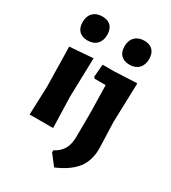

<svg xmlns="http://www.w3.org/2000/svg" viewBox="-215 -815 995 1119"><g transform="rotate(30 282.0 -255.5)"><path d="M138 -707Q175 -707 195 -686.5Q215 -666 215 -628Q215 -588 192.5 -565Q170 -542 131 -542Q94 -542 73.5 -562.5Q53 -583 53 -621Q53 -661 75.5 -684Q98 -707 138 -707ZM420 -707Q457 -707 477 -686.5Q497 -666 497 -628Q497 -588 474.5 -565Q452 -542 414 -542Q376 -542 355.5 -562.5Q335 -583 335 -621Q335 -661 358 -684Q381 -707 420 -707ZM504 -471 508 -468 500 -207 506 -30Q506 50 465 103.5Q424 157 333 196L279 126V112Q320 90 338 57.5Q356 25 356 -26L357 -191L353 -370H279L271 -379L278 -464H357ZM55 0 62 -191 57 -458 214 -470 207 -207 213 0Z"/></g></svg>

Font: Alegreya Sans SC ExtraBold
Style: Regular
Weight: 800
Designer: Juan Pablo del Peral
Foundry: Huerta Tipografica
Version: Version 2.007